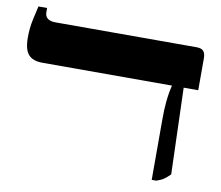

<svg xmlns="http://www.w3.org/2000/svg" viewBox="-74 -735 957 831"><g transform="rotate(10 404.5 -320.0)"><path d="M643 7V-256Q643 -305 646 -334Q649 -363 652 -379.5Q655 -396 658 -408V-410H89Q47 -410 27.5 -432Q8 -454 8 -506Q8 -529 10 -548Q12 -567 17 -590Q22 -613 30 -647H68V-628Q68 -611 79.5 -601.5Q91 -592 114 -592H735Q756 -592 765 -582Q774 -572 774 -550V-410H710L722 -31Q707 -16 695.5 -8Q684 0 663 7Z"/></g></svg>

Font: Noto Serif Hebrew ExtraBold
Style: Regular
Weight: 800
Version: Version 2.003